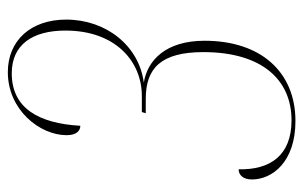

<svg xmlns="http://www.w3.org/2000/svg" viewBox="-162 -602 774 490"><g transform="rotate(-90 225.0 -357.0)"><path d="M161 10C286 10 366 -78 366 -222C366 -321 316 -368 259 -377C353 -389 420 -473 420 -575C420 -666 366 -724 286 -724C189 -724 125 -642 125 -574C125 -548 137 -539 149 -539C155 -644 193 -714 283 -714C356 -714 392 -661 392 -577C392 -450 314 -382 225 -382H184L181 -372H218C296 -372 337 -333 337 -225C337 -75 266 0 163 0C73 0 36 -55 38 -135C23 -135 12 -123 12 -101C12 -49 57 10 161 10Z"/></g></svg>

Font: Noto Serif Display Condensed Thin
Style: Italic
Weight: 100
Width: 3
Italic angle: -12°
Designer: Monotype Design Team
Foundry: Monotype Imaging Inc.
Version: Version 2.009